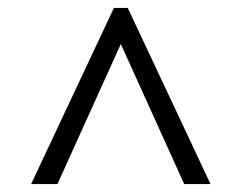

<svg xmlns="http://www.w3.org/2000/svg" viewBox="-20 -734 599 488"><path d="M269.5 -713.9H304.7L515.1 -266.1H448.2L287.1 -622.1L126 -266.1H59.1Z"/></svg>

Font: Droid Serif
Style: Italic
Weight: 400
Italic angle: -12°
Designer: Monotype Design team
Foundry: Monotype Imaging Inc.
Version: Version 1.03